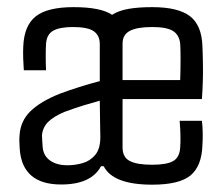

<svg xmlns="http://www.w3.org/2000/svg" viewBox="-20 -501 611 527"><path d="M147.9 5.4Q41.5 5.4 34.2 -91.3Q33.7 -101.1 33.2 -110.8Q32.7 -120.6 33.7 -129.9Q36.1 -168.9 63.7 -195.8Q91.3 -222.7 145 -244.1Q169.9 -253.4 197.8 -262.2Q225.6 -271 253.9 -278.3V-379.9Q253.9 -403.8 237.3 -415.3Q220.7 -426.8 180.2 -426.8Q144.5 -426.8 126.5 -417Q108.4 -407.2 106.4 -381.3Q105.5 -369.1 105.5 -346.4Q105.5 -323.7 106.4 -308.1H45.4Q44.4 -320.3 43.7 -339.8Q43 -359.4 43.9 -374.5Q46.4 -431.2 78.4 -456.3Q110.4 -481.4 182.1 -481.4Q256.3 -481.4 287.6 -460.4Q305.2 -471.7 332.3 -476.6Q359.4 -481.4 397.9 -481.4Q469.2 -481.4 501.5 -456.5Q533.7 -431.6 535.6 -374.5Q536.6 -357.4 537.1 -317.4Q537.6 -277.3 534.2 -229H316.4V-96.2Q316.4 -69.3 336.2 -59.1Q356 -48.8 397.5 -48.8Q438 -48.8 455.6 -59.1Q473.1 -69.3 474.6 -96.2Q475.6 -109.4 475.3 -127.9Q475.1 -146.5 473.1 -169.4H534.2Q536.1 -155.3 536.4 -136.5Q536.6 -117.7 535.6 -102.5Q533.7 -44.9 502.9 -19.5Q472.2 5.9 397.9 5.9Q290 5.9 264.6 -44.9H257.3Q230.5 5.4 147.9 5.4ZM316.4 -281.2H474.6Q475.6 -311.5 475.6 -339.6Q475.6 -367.7 474.6 -381.3Q471.7 -405.8 454.3 -416.3Q437 -426.8 397.9 -426.8Q356.4 -426.8 336.4 -416.3Q316.4 -405.8 316.4 -381.3ZM165 -47.4Q187 -47.4 207.5 -53.5Q228 -59.6 241.7 -76.2Q255.4 -92.8 255.4 -124.5Q255.4 -147.5 254.6 -172.9Q253.9 -198.2 253.9 -224.6Q234.4 -219.2 210.9 -212.2Q187.5 -205.1 156.7 -193.8Q127 -181.2 112.1 -166.3Q97.2 -151.4 95.2 -129.9Q95.7 -123.5 95.9 -114.5Q96.2 -105.5 97.2 -96.2Q99.6 -72.8 117.9 -60.1Q136.2 -47.4 165 -47.4Z"/></svg>

Font: Agdasima
Style: Regular
Weight: 400
Width: 3
Designer: The DocRepair Project, Patric King
Foundry: Google
Version: Version 2.002